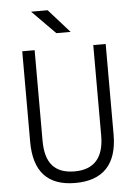

<svg xmlns="http://www.w3.org/2000/svg" viewBox="-60 -939 706 994"><g transform="rotate(-5 293.0 -442.5)"><path d="M291 9.8C434.1 9.8 509.8 -67.4 509.8 -222.7V-693.4H445.3V-222.7C445.3 -108.4 393.6 -50.3 293 -50.3C187.5 -50.3 140.6 -108.4 140.6 -222.7V-693.4H76.2V-222.7C76.2 -67.4 147.9 9.8 291 9.8ZM260.3 -771.5H334.5L225.6 -893.6H139.6Z"/></g></svg>

Font: Cascadia Code Light
Style: Regular
Weight: 300
Monospace: yes
Designer: Aaron Bell
Foundry: Saja Typeworks
Version: Version 2404.023